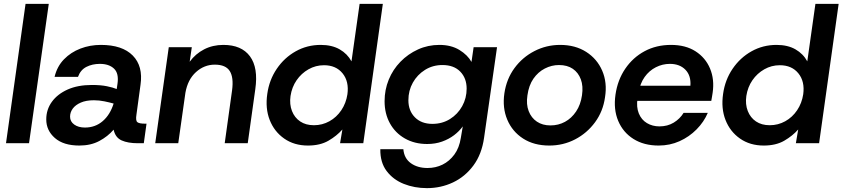

<svg xmlns="http://www.w3.org/2000/svg" viewBox="-20 -740 4353 992"><path d="M11 0 112 -720H232L130 0Z M390 12Q308 12 263.5 -27Q219 -66 219 -123Q219 -174 248 -214Q277 -254 329.5 -277.5Q382 -301 455 -301Q500 -301 532 -294.5Q564 -288 583 -280L587 -307Q595 -361 569 -385.5Q543 -410 496 -410Q457 -410 426.5 -394.5Q396 -379 383 -343H262Q275 -397 310.5 -433.5Q346 -470 395.5 -489Q445 -508 501 -508Q612 -508 666 -453Q720 -398 706 -302L685 -148Q680 -117 689.5 -109Q699 -101 730 -101H737L723 0H692Q641 0 608.5 -14.5Q576 -29 567 -70Q537 -35 493 -11.5Q449 12 390 12ZM342 -137Q342 -112 363.5 -96.5Q385 -81 419 -81Q472 -81 510.5 -114Q549 -147 567 -205Q546 -211 519 -216.5Q492 -222 465 -222Q425 -222 397.5 -210Q370 -198 356 -179Q342 -160 342 -137Z M1141 0 1179 -273Q1188 -340 1167 -373Q1146 -406 1090 -406Q1035 -406 992.5 -367.5Q950 -329 938 -261L901 0H782L852 -496H971L960 -421Q990 -462 1034.5 -485Q1079 -508 1134 -508Q1228 -508 1271.5 -449Q1315 -390 1299 -279L1260 0Z M1571 12Q1500 12 1448.5 -24Q1397 -60 1373.5 -120Q1350 -180 1361 -255Q1371 -327 1410 -384.5Q1449 -442 1508 -475Q1567 -508 1637 -508Q1695 -508 1735 -485Q1775 -462 1796 -423L1838 -720H1958L1857 0H1737L1749 -71Q1720 -38 1677 -13Q1634 12 1571 12ZM1602 -93Q1645 -93 1682 -113.5Q1719 -134 1743.5 -170.5Q1768 -207 1775 -253Q1784 -319 1750 -361Q1716 -403 1654 -403Q1611 -403 1574 -382Q1537 -361 1512.5 -325.5Q1488 -290 1481 -244Q1475 -201 1488.5 -166.5Q1502 -132 1531 -112.5Q1560 -93 1602 -93Z M2186 232Q2121 232 2066 210Q2011 188 1977.5 143.5Q1944 99 1945 31H2064Q2068 78 2102.5 103Q2137 128 2189 128Q2231 128 2266.5 110.5Q2302 93 2327.5 58.5Q2353 24 2361 -28L2371 -87Q2353 -62 2326 -41.5Q2299 -21 2264 -8.5Q2229 4 2187 4Q2122 4 2072 -24.5Q2022 -53 1994.5 -103Q1967 -153 1967 -217Q1967 -276 1988.5 -328.5Q2010 -381 2049 -421Q2088 -461 2139.5 -484.5Q2191 -508 2250 -508Q2311 -508 2353.5 -482Q2396 -456 2416 -420L2427 -496H2548L2481 -28Q2469 57 2426 115Q2383 173 2320.5 202.5Q2258 232 2186 232ZM2214 -100Q2265 -100 2305 -125Q2345 -150 2368 -191.5Q2391 -233 2391 -282Q2391 -336 2358 -370Q2325 -404 2266 -404Q2216 -404 2176 -379Q2136 -354 2113 -313Q2090 -272 2090 -222Q2090 -168 2123.5 -134Q2157 -100 2214 -100Z M2818 12Q2739 12 2683 -24Q2627 -60 2601 -121.5Q2575 -183 2586 -258Q2597 -332 2638 -388Q2679 -444 2741 -476Q2803 -508 2874 -508Q2952 -508 3008.5 -472Q3065 -436 3091.5 -374.5Q3118 -313 3106 -238Q3096 -165 3054.5 -108.5Q3013 -52 2951.5 -20Q2890 12 2818 12ZM2824 -92Q2865 -92 2899 -110.5Q2933 -129 2956.5 -164Q2980 -199 2987 -248Q2994 -295 2981 -330Q2968 -365 2939.5 -384.5Q2911 -404 2868 -404Q2830 -404 2795 -386Q2760 -368 2736 -333.5Q2712 -299 2705 -247Q2698 -201 2711.5 -166Q2725 -131 2754 -111.5Q2783 -92 2824 -92Z M3383 12Q3307 12 3253 -22Q3199 -56 3174 -115.5Q3149 -175 3160 -251Q3171 -327 3210.5 -385Q3250 -443 3310.5 -475.5Q3371 -508 3447 -508Q3522 -508 3573.5 -475Q3625 -442 3648.5 -386Q3672 -330 3662 -261Q3661 -253 3659 -242Q3657 -231 3655 -219H3242L3253 -297H3547Q3551 -349 3521.5 -379.5Q3492 -410 3441 -410Q3403 -410 3368.5 -392.5Q3334 -375 3310.5 -342Q3287 -309 3279 -260L3274 -232Q3267 -187 3280.5 -154Q3294 -121 3322.5 -104Q3351 -87 3387 -87Q3429 -87 3461 -106.5Q3493 -126 3512 -157H3637Q3617 -110 3579 -71.5Q3541 -33 3491 -10.5Q3441 12 3383 12Z M3926 12Q3855 12 3803.5 -24Q3752 -60 3728.5 -120Q3705 -180 3716 -255Q3726 -327 3765 -384.5Q3804 -442 3863 -475Q3922 -508 3992 -508Q4050 -508 4090 -485Q4130 -462 4151 -423L4193 -720H4313L4212 0H4092L4104 -71Q4075 -38 4032 -13Q3989 12 3926 12ZM3957 -93Q4000 -93 4037 -113.5Q4074 -134 4098.5 -170.5Q4123 -207 4130 -253Q4139 -319 4105 -361Q4071 -403 4009 -403Q3966 -403 3929 -382Q3892 -361 3867.5 -325.5Q3843 -290 3836 -244Q3830 -201 3843.5 -166.5Q3857 -132 3886 -112.5Q3915 -93 3957 -93Z"/></svg>

Font: Host Grotesk Light SemiBold
Style: Italic
Weight: 600
Italic angle: -8°
Version: Version 1.003